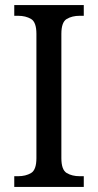

<svg xmlns="http://www.w3.org/2000/svg" viewBox="-20 -734 384 754"><path d="M36 0V-42H51Q81 -42 102 -54.5Q123 -67 123 -113V-601Q123 -647 102 -659.5Q81 -672 51 -672H36V-714H309V-672H293Q263 -672 242 -659.5Q221 -647 221 -601V-113Q221 -67 242 -54.5Q263 -42 293 -42H309V0Z"/></svg>

Font: Noto Serif SemiCondensed
Style: Regular
Weight: 400
Width: 4
Designer: Monotype Design Team
Foundry: Monotype Imaging Inc.
Version: Version 2.013